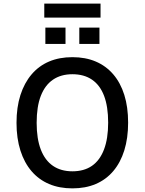

<svg xmlns="http://www.w3.org/2000/svg" viewBox="-20 -1029 798 1058"><path d="M379 9Q307 9 250.5 -15Q194 -39 154 -85.5Q114 -132 92.5 -199.5Q71 -267 71 -352Q71 -438 92.5 -505Q114 -572 154 -619Q194 -666 250.5 -690Q307 -714 379 -714Q451 -714 507.5 -690Q564 -666 604 -619.5Q644 -573 665 -506Q686 -439 686 -353Q686 -268 665 -200.5Q644 -133 604 -86Q564 -39 507.5 -15Q451 9 379 9ZM379 -85Q443 -85 486.5 -115Q530 -145 553 -205Q576 -265 576 -353Q576 -442 553.5 -501Q531 -560 487 -590Q443 -620 379 -620Q316 -620 272 -590Q228 -560 205 -501Q182 -442 182 -352Q182 -264 205 -204.5Q228 -145 272 -115Q316 -85 379 -85ZM224 -932V-1009H534V-932ZM230 -787V-877H341V-787ZM417 -787V-877H528V-787Z"/></svg>

Font: Nunito Sans 7pt SemiCondensed SemiBold
Style: Regular
Weight: 600
Width: 4
Designer: Vernon Adams
Foundry: Vernon Adams
Version: Version 3.101;gftools[0.9.27]